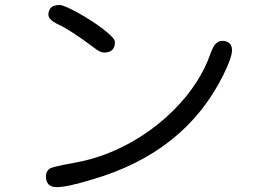

<svg xmlns="http://www.w3.org/2000/svg" viewBox="-20 -730 1040 769"><path d="M218.8 -710Q184.6 -710 176.8 -687.5Q173.8 -680.7 173.8 -670.9Q173.8 -651.4 211.9 -632.8Q261.7 -610.4 356.4 -539.1Q380.9 -519.5 396.5 -519.5Q418.9 -519.5 429.7 -530.3Q440.4 -541 440.4 -561.5Q440.4 -577.1 394 -612.8Q347.7 -648.4 291.5 -679.2Q235.4 -710 218.8 -710ZM886.7 -563.5Q879.9 -566.4 871.1 -566.4Q855.5 -566.4 843.8 -554.7Q833 -543 823.2 -515.6Q781.2 -395.5 677.7 -291Q602.5 -215.8 508.8 -162.1Q397.5 -99.6 283.2 -79.1Q224.6 -68.4 204.1 -63Q183.6 -57.6 180.7 -55.7Q164.1 -44.9 164.1 -23.4Q164.1 -2 174.8 8.8Q185.5 19.5 208 19.5Q249 19.5 347.7 -10.7Q719.7 -118.2 874 -428.7Q909.2 -500 909.2 -528.3Q909.2 -556.6 886.7 -563.5Z"/></svg>

Font: FakePearl
Style: Light
Weight: 350
Version: Version 1.2